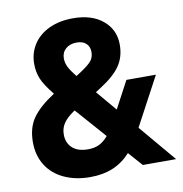

<svg xmlns="http://www.w3.org/2000/svg" viewBox="-86 -860 908 955"><g transform="rotate(-10 367.5 -382.5)"><path d="M42 -206Q42 -279 76 -327.5Q110 -376 187 -426Q145 -478 130.5 -512.5Q116 -547 116 -589Q116 -643 144 -686.5Q172 -730 224 -754.5Q276 -779 345 -779Q440 -779 496 -732Q552 -685 552 -610Q552 -548 521.5 -503.5Q491 -459 422 -415L394 -397L481 -294L554 -431H703L572 -186L729 0H561L498 -71Q459 -28 409 -7Q359 14 294 14Q220 14 162.5 -12.5Q105 -39 73.5 -89Q42 -139 42 -206ZM307 -124Q339 -124 363 -135.5Q387 -147 409 -173L274 -326L268 -322Q233 -298 216.5 -273.5Q200 -249 200 -217Q200 -175 227.5 -149.5Q255 -124 307 -124ZM313 -493 339 -510Q377 -535 392 -553Q407 -571 407 -598Q407 -625 390 -641Q373 -657 342 -657Q308 -657 287 -638.5Q266 -620 266 -590Q266 -569 275.5 -548.5Q285 -528 313 -493Z"/></g></svg>

Font: Application
Style: Bold
Weight: 700
Designer: Wei Huang
Foundry: Wei Huang
Version: Version 0.012